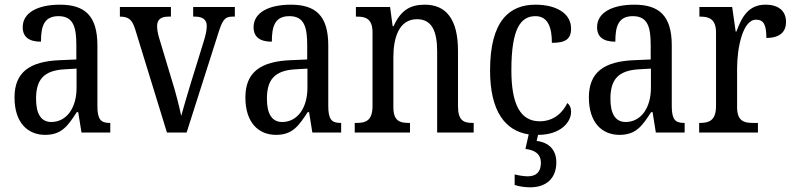

<svg xmlns="http://www.w3.org/2000/svg" viewBox="-20 -566 3389 820"><path d="M173 10C245 10 271 -31 308 -87H314L328 0H451V-41H448C410 -41 396 -57 396 -113V-372C396 -499 342 -546 236 -546C143 -546 77 -513 77 -450C77 -408 104 -388 155 -388C155 -452 167 -497 230 -497C295 -497 306 -447 306 -373V-312L236 -309C105 -304 42 -256 42 -150C42 -41 99 10 173 10ZM199 -45C154 -45 134 -82 134 -144C134 -223 164 -265 256 -270L307 -273V-191C307 -106 265 -45 199 -45Z M557 -442 693 0H777L910 -417C929 -479 939 -495 972 -495H983V-536H805V-495H813C845 -495 863 -482 863 -456C863 -437 859 -418 850 -389L794 -208C777 -152 761 -97 754 -71C747 -105 731 -170 715 -220L659 -406C654 -423 651 -439 651 -455C651 -480 665 -495 698 -495H710V-536H492V-495C527 -495 544 -484 557 -442Z M1159 10C1231 10 1257 -31 1294 -87H1300L1314 0H1437V-41H1434C1396 -41 1382 -57 1382 -113V-372C1382 -499 1328 -546 1222 -546C1129 -546 1063 -513 1063 -450C1063 -408 1090 -388 1141 -388C1141 -452 1153 -497 1216 -497C1281 -497 1292 -447 1292 -373V-312L1222 -309C1091 -304 1028 -256 1028 -150C1028 -41 1085 10 1159 10ZM1185 -45C1140 -45 1120 -82 1120 -144C1120 -223 1150 -265 1242 -270L1293 -273V-191C1293 -106 1251 -45 1185 -45Z M1495 0H1731V-41H1726C1688 -41 1660 -49 1660 -108V-321C1660 -405 1684 -484 1761 -484C1825 -484 1847 -432 1847 -346V0H2003V-41H1999C1961 -41 1936 -50 1936 -113V-349C1936 -486 1884 -546 1794 -546C1734 -546 1692 -524 1661 -454H1657L1646 -536H1500V-495H1505C1542 -495 1571 -486 1571 -427V-113C1571 -50 1541 -41 1503 -41H1495Z M2244 234C2312 234 2356 197 2356 127C2356 74 2324 42 2272 36L2278 10C2375 10 2419 -45 2419 -88C2419 -107 2413 -118 2403 -126C2383 -84 2344 -48 2285 -48C2201 -48 2164 -123 2164 -266C2164 -445 2204 -497 2267 -497C2322 -497 2337 -445 2337 -383C2394 -383 2419 -398 2419 -444C2419 -510 2354 -546 2267 -546C2157 -546 2073 -479 2073 -265C2073 -89 2139 -7 2238 8L2224 70C2263 75 2290 90 2290 130C2290 170 2268 187 2234 187C2219 187 2198 184 2178 179V224C2198 231 2226 234 2244 234Z M2626 10C2698 10 2724 -31 2761 -87H2767L2781 0H2904V-41H2901C2863 -41 2849 -57 2849 -113V-372C2849 -499 2795 -546 2689 -546C2596 -546 2530 -513 2530 -450C2530 -408 2557 -388 2608 -388C2608 -452 2620 -497 2683 -497C2748 -497 2759 -447 2759 -373V-312L2689 -309C2558 -304 2495 -256 2495 -150C2495 -41 2552 10 2626 10ZM2652 -45C2607 -45 2587 -82 2587 -144C2587 -223 2617 -265 2709 -270L2760 -273V-191C2760 -106 2718 -45 2652 -45Z M2966 0H3217V-41H3195C3158 -41 3128 -49 3128 -108V-273C3128 -362 3152 -482 3209 -482C3242 -482 3253 -459 3253 -404C3312 -404 3337 -431 3337 -472C3337 -517 3308 -546 3249 -546C3177 -546 3148 -494 3125 -431H3122L3107 -536H2967V-495H2970C3007 -495 3038 -486 3038 -427V-113C3038 -50 3007 -41 2969 -41H2966Z"/></svg>

Font: Noto Serif Tamil Condensed
Style: Italic
Weight: 400
Width: 3
Italic angle: -12°
Designer: Indian Type Foundry, Tom Grace, and the Monotype Design Team
Foundry: Monotype Imaging Inc.
Version: Version 2.003